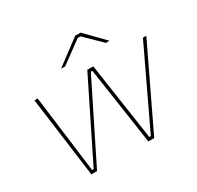

<svg xmlns="http://www.w3.org/2000/svg" viewBox="-154 -900 1109 1079"><g transform="rotate(-30 401.0 -360.0)"><path d="M145 0H182L431 -501H441L515 0H553L802 -520H780L542 -19H532L458 -520H419L171 -19H161L97 -520H76ZM609 -599 491 -720H456L294 -599H321L462 -702H480L585 -599Z"/></g></svg>

Font: Fixel Display Thin
Style: Italic
Weight: 100
Italic angle: -10°
Designer: AlfaBravo + MacPaw
Foundry: Kyrylo Tkachov, Marchela Mozhyna, Serhii Makarenko, Maria Weinstein, Zakhar Kryvoshyya
Version: Version 1.210;Glyphs 3.2 (3217)